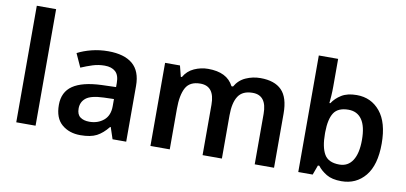

<svg xmlns="http://www.w3.org/2000/svg" viewBox="-71 -991 2608 1233"><g transform="rotate(10 1232.5 -375.0)"><path d="M207 0H81V-760H207Z M584 -552Q689 -552 743.5 -506Q798 -460 798 -364V0H709L684 -75H680Q645 -31 606 -10.5Q567 10 500 10Q427 10 379 -31Q331 -72 331 -158Q331 -242 392.5 -284Q454 -326 579 -331L673 -334V-361Q673 -412 648 -434.5Q623 -457 578 -457Q537 -457 499.5 -445Q462 -433 425 -417L385 -505Q425 -526 476.5 -539Q528 -552 584 -552ZM607 -254Q524 -251 492 -225.5Q460 -200 460 -157Q460 -118 482.5 -101.5Q505 -85 542 -85Q597 -85 635 -116.5Q673 -148 673 -210V-256Z M1577 -552Q1669 -552 1715.5 -505Q1762 -458 1762 -353V0H1636V-329Q1636 -450 1544 -450Q1478 -450 1450 -407Q1422 -364 1422 -282V0H1296V-329Q1296 -450 1203 -450Q1134 -450 1108 -402Q1082 -354 1082 -265V0H956V-542H1053L1071 -471H1078Q1102 -513 1145.5 -532.5Q1189 -552 1236 -552Q1297 -552 1338.5 -531.5Q1380 -511 1402 -468H1412Q1437 -512 1482 -532Q1527 -552 1577 -552Z M2046 -580Q2046 -548 2044 -518Q2042 -488 2040 -471H2046Q2068 -505 2106 -528.5Q2144 -552 2205 -552Q2299 -552 2357.5 -481Q2416 -410 2416 -272Q2416 -132 2357 -61Q2298 10 2202 10Q2141 10 2104.5 -12Q2068 -34 2046 -63H2037L2014 0H1920V-760H2046ZM2169 -450Q2101 -450 2074 -409Q2047 -368 2046 -283V-272Q2046 -185 2072.5 -139Q2099 -93 2171 -93Q2227 -93 2257 -139.5Q2287 -186 2287 -273Q2287 -362 2256.5 -406Q2226 -450 2169 -450Z"/></g></svg>

Font: Noto Sans Ethiopic SemiBold
Style: Regular
Weight: 600
Designer: Monotype Design Team
Foundry: Monotype Imaging Inc.
Version: Version 2.102; ttfautohint (v1.8.4.7-5d5b)